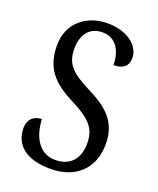

<svg xmlns="http://www.w3.org/2000/svg" viewBox="-137 -808 742 901"><g transform="rotate(20 234.0 -357.0)"><path d="M223 10C345 10 429 -61 429 -188C429 -294 372 -349 269 -400C169 -450 137 -485 137 -559C137 -630 172 -676 236 -676C306 -676 336 -615 336 -549C382 -549 408 -568 408 -611C408 -667 349 -724 244 -724C137 -724 55 -655 55 -547C55 -437 105 -378 207 -326C303 -277 346 -242 346 -162C346 -82 303 -37 230 -37C153 -37 111 -105 107 -196C66 -196 40 -169 40 -128C40 -46 99 10 223 10Z"/></g></svg>

Font: Noto Serif Khmer Condensed
Style: Regular
Weight: 400
Width: 3
Designer: Danh Hong and the Monotype Design Team
Foundry: Monotype Imaging Inc.
Version: Version 2.004